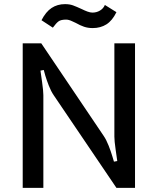

<svg xmlns="http://www.w3.org/2000/svg" viewBox="-20 -910 764 930"><path d="M347 -799Q344 -800 328.5 -807.5Q313 -815 300 -815Q275 -815 263.5 -806.5Q252 -798 236 -776L181 -812Q202 -853 230 -871.5Q258 -890 295 -890Q317 -890 333.5 -884Q350 -878 376 -866Q390 -859 403.5 -854Q417 -849 428 -849Q448 -849 464.5 -859Q481 -869 488 -886L544 -851Q524 -810 495.5 -792Q467 -774 429 -774Q406 -774 387 -780.5Q368 -787 347 -799ZM90 0V-700H180L482 -252Q495 -233 506 -205Q517 -177 523.5 -155Q530 -133 532 -127L548 -130Q546 -144 540 -186Q534 -228 534 -248V-700H634V0H544L240 -449Q227 -468 216.5 -495Q206 -522 199.5 -543.5Q193 -565 192 -571L176 -568Q178 -554 184 -511.5Q190 -469 190 -449V0Z"/></svg>

Font: Voces
Style: Regular
Weight: 400
Designer: Ana Paula Megda, Pablo Ugerman
Foundry: Ana Paula Megda, Pablo Ugerman
Version: Version 1.100